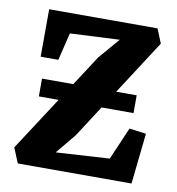

<svg xmlns="http://www.w3.org/2000/svg" viewBox="-67 -614 621 675"><g transform="rotate(10 243.0 -276.5)"><path d="M318 -490.5 141.5 -482 117.5 -383.5H54.5L55 -553H442L462.5 -502L224 -133L165 -61.5L356 -73L406 -189L466 -181L446.5 0H40.5L18.5 -53.5L254 -416ZM72.5 -308.5H410.5V-245H72.5Z"/></g></svg>

Font: Merriweather 24pt SemiCondensed
Style: Bold
Weight: 700
Width: 4
Designer: Eben Sorkin
Foundry: Eben Sorkin
Version: Version 2.100